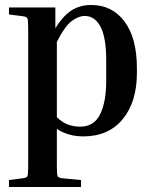

<svg xmlns="http://www.w3.org/2000/svg" viewBox="-20 -537 625 770"><path d="M16 -479V-507H202V-424Q231 -471 265 -494Q299 -517 346 -517Q430 -517 479.5 -450.5Q529 -384 529 -264V-244Q529 -128 472 -59Q415 10 314 10Q254 10 208 -20V129Q208 163 211 169.5Q214 176 230 178L305 185V213H16V185L71 178Q87 176 90 169.5Q93 163 93 129V-423Q93 -457 90 -463.5Q87 -470 71 -472ZM320 -473Q295 -473 267.5 -452.5Q240 -432 208 -369V-67Q246 -29 301 -29Q357 -29 381.5 -78.5Q406 -128 406 -214V-294Q406 -387 383 -430Q360 -473 320 -473Z"/></svg>

Font: Inria Serif
Style: Bold
Weight: 700
Designer: Black Foundry Team
Foundry: Black Foundry
Version: Version 1.000; ttfautohint (v1.8.3)